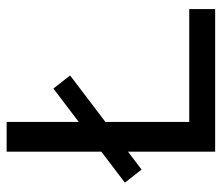

<svg xmlns="http://www.w3.org/2000/svg" viewBox="-66 -618 684 593"><g transform="rotate(-90 276.5 -322.0)"><path d="M104 -644V0H544.6V-80H196V-644ZM8.3 -278.8 48.8 -227.2 339.5 -448 299 -499.6Z"/></g></svg>

Font: Montserrat Ace
Style: Regular
Weight: 500
Designer: Julieta Ulanovsky
Foundry: Julieta Ulanovsky
Version: Version 1